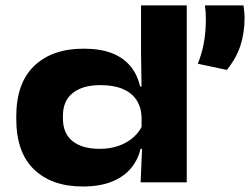

<svg xmlns="http://www.w3.org/2000/svg" viewBox="-20 -678 930 714"><path d="M287 15.5Q172.5 15.5 106.5 -48Q40.5 -111.5 40.5 -235.5V-245Q40.5 -369.5 107.5 -433.2Q174.5 -497 290.5 -497Q353.5 -497 396.2 -480.2Q439 -463.5 465 -432Q491 -400.5 501 -356.5H552.5L506.5 -244Q504.5 -281.5 486.5 -307.8Q468.5 -334 435 -347.8Q401.5 -361.5 353 -361.5Q288 -361.5 251 -332.5Q214 -303.5 214 -247.5V-237.5Q214 -182 249.8 -153.2Q285.5 -124.5 351 -124.5Q390 -124.5 422 -136Q454 -147.5 476.8 -168Q499.5 -188.5 510.5 -214L558.5 -124.5H502.5Q494 -85.5 468.2 -53.8Q442.5 -22 397.8 -3.2Q353 15.5 287 15.5ZM503 0 509 -142.5 506.5 -174V-317.5V-341.5L504.5 -480V-658H674.5V0ZM885.5 -658Q886.5 -649 888 -636.5Q889.5 -624 889.5 -611.5Q889.5 -555.5 874 -508.2Q858.5 -461 823.5 -418L715.5 -441Q730.5 -477.5 738 -518Q745.5 -558.5 745.5 -607Q745.5 -620 744.8 -632.2Q744 -644.5 742 -658Z"/></svg>

Font: Anek Latin Expanded
Style: Bold
Weight: 700
Width: 7
Designer: Yesha Goshar
Foundry: Ek Type
Version: Version 1.003